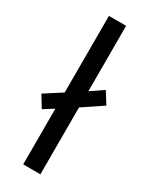

<svg xmlns="http://www.w3.org/2000/svg" viewBox="-208 -805 674 851"><g transform="rotate(30 129.0 -380.0)"><path d="M78 0V-285L27 -253L-9 -312L78 -368V-760H166V-425L230 -469L267 -410L166 -342V0Z"/></g></svg>

Font: Noto Sans Adlam Unjoined
Style: Regular
Weight: 400
Designer: Mark Jamra, Neil Patel
Foundry: JamraPatel LLC
Version: Version 3.001